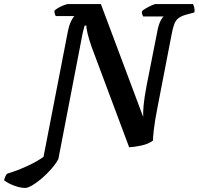

<svg xmlns="http://www.w3.org/2000/svg" viewBox="-156 -724 977 944"><path d="M-32 200Q-56 200 -87 188.5Q-118 177 -136 162Q-133 150 -129 142Q-125 134 -121 130Q-66 113 -19 91Q28 69 58 47L177 -566Q184 -601 194 -621Q204 -641 210 -645H118Q116 -649 113.5 -656Q111 -663 112 -672Q119 -679 132.5 -686.5Q146 -694 159.5 -699Q173 -704 179 -704H340L548 -149Q547 -170 550 -205.5Q553 -241 565 -304L616 -562Q622 -597 631.5 -617.5Q641 -638 649 -643H548Q546 -646 543.5 -653Q541 -660 542 -669Q549 -676 563 -684Q577 -692 590.5 -698Q604 -704 609 -704H793Q796 -698 799 -687Q802 -676 800 -663L756 -651Q733 -644 720.5 -634Q708 -624 701 -606Q694 -588 688 -556L618 -194Q605 -128 600.5 -87.5Q596 -47 596 -33Q574 -16 539 -8.5Q504 -1 479 0L295 -492Q282 -529 275 -557.5Q268 -586 269 -598H260Q259 -593 254.5 -577.5Q250 -562 245 -533L131 58Q118 82 96 107Q74 132 49.5 153Q25 174 3 187Q-19 200 -32 200Z"/></svg>

Font: Texturina 72pt 72pt Regular
Style: Bold Italic
Weight: 700
Italic angle: -11°
Designer: Guillermo Torres Carreño
Foundry: Omnibus-Type
Version: Version 1.002; ttfautohint (v1.8.3)